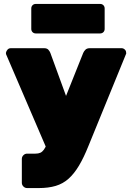

<svg xmlns="http://www.w3.org/2000/svg" viewBox="-20 -765 671 976"><path d="M118 191Q107 191 99 183Q91 175 91 164V43Q91 32 99 24Q107 16 118 16H160Q175 16 185 11.5Q195 7 203 -4Q211 -15 218 -33L403 -496Q407 -505 414.5 -512.5Q422 -520 437 -520H598Q607 -520 614 -513.5Q621 -507 621 -499Q621 -497 621.5 -494.5Q622 -492 620 -489L430 -24Q406 36 381.5 77Q357 118 328.5 143.5Q300 169 263 180Q226 191 177 191ZM218 -7 11 -489Q10 -492 10 -496Q12 -506 18.5 -513Q25 -520 35 -520H204Q219 -520 226 -512Q233 -504 236 -496L360 -156ZM162 -595Q152 -595 145.5 -601.5Q139 -608 139 -618V-722Q139 -732 145.5 -738.5Q152 -745 162 -745H489Q499 -745 505.5 -738.5Q512 -732 512 -722V-618Q512 -608 505.5 -601.5Q499 -595 489 -595Z"/></svg>

Font: Rubik Black
Style: Regular
Weight: 900
Designer: Hubert and Fischer
Foundry: Hubert and Fischer
Version: Version 2.300;gftools[0.9.30]